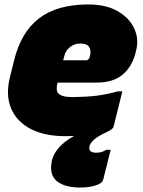

<svg xmlns="http://www.w3.org/2000/svg" viewBox="-20 -590 640 860"><path d="M211 137Q217 101 244 71Q271 41 312 19Q293 20 274 20Q179 20 116.5 -13Q54 -46 29.5 -105Q5 -164 24 -242L43 -319Q74 -446 155 -508Q236 -570 375 -570Q455 -570 507 -540Q559 -510 581 -463Q603 -416 590 -365L587 -353Q571 -290 528.5 -255Q486 -220 412 -220H238Q234 -206 234 -193.5Q234 -181 240 -173Q254 -155 307 -155Q370 -156 414 -161.5Q458 -167 508 -181H528Q518 -141 508.5 -102Q499 -63 489 -24Q489 -22 488 -21Q488 -21 488 -20Q487 -20 487 -19Q482 -9 453 4Q419 20 402 34.5Q385 49 381 65Q374 94 411 94Q424 94 434.5 91Q445 88 456 81H476Q473 92 469.5 105.5Q466 119 460 144Q454 169 442 215Q438 231 408.5 240.5Q379 250 340 250Q271 250 236 222.5Q201 195 211 137ZM340 -395Q314 -395 294 -379.5Q274 -364 268 -339L263 -320H367Q372 -320 376 -324Q380 -328 383 -339Q389 -365 379 -380Q369 -395 340 -395Z"/></svg>

Font: Recursive Mn Lnr St XBk
Style: Italic
Weight: 1000
Italic angle: -15°
Monospace: yes
Version: Version 1.079;hotconv 1.0.112;makeotfexe 2.5.65598; ttfautoh